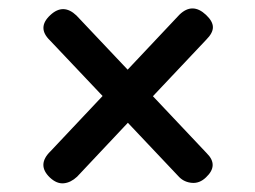

<svg xmlns="http://www.w3.org/2000/svg" viewBox="-20 -567 600 452"><path d="M97.5 -149Q66 -179 99 -211L221.5 -341L97.5 -472Q66.5 -502 98.5 -531.5Q129 -560 160 -530.5L280.5 -403L402.5 -532.5Q433 -562 465 -532Q481 -517 481.2 -503.2Q481.5 -489.5 465.5 -473.5L340 -340.5L466.5 -206.5Q495.5 -178 465 -149.5Q450 -135 432 -136.5Q414 -138 402 -150L281 -278L161.5 -151Q146.5 -137 130 -135.5Q113.5 -134 97.5 -149Z"/></svg>

Font: Fraunces 9pt Soft
Style: Bold
Weight: 700
Version: Version 1.000;[b76b70a41]